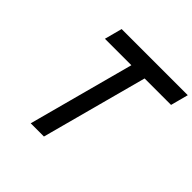

<svg xmlns="http://www.w3.org/2000/svg" viewBox="-212 -1079 1283 1283"><g transform="rotate(45 429.5 -437.5)"><path d="M250 0H375L576.2 -750H826.2Q831.5 -770.5 842.8 -812.5Q854 -854.5 859.4 -875H234.4Q229 -854 217.8 -812.5Q206.5 -771 201.2 -750H451.2Z"/></g></svg>

Font: Faithful 32x
Style: Oblique
Weight: 400
Foundry: Faithful Resource Pack
Version: Version 1.0; January 27, 2023